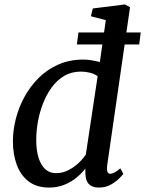

<svg xmlns="http://www.w3.org/2000/svg" viewBox="-20 -837 656 867"><path d="M463.7 -88.2Q461.6 -70.2 465.1 -61.3Q468.7 -52.4 477.2 -52.4Q486.6 -52.4 497.4 -58.2Q508.1 -64.1 523.6 -76.8L536.9 -51.6Q532.3 -45.3 517.4 -30.4Q502.6 -15.6 479.5 -2.8Q456.4 10 426.5 10Q397 10 381.6 -5.5Q366.2 -21.1 365.6 -54.3L365.3 -75.9Q350.1 -55.5 326.2 -35.6Q302.4 -15.7 271 -2.9Q239.7 10 201.9 10Q145.3 10 109 -18Q72.8 -46 55.5 -93.4Q38.3 -140.7 38.3 -199.2Q38.3 -248.2 51.4 -300.1Q64.5 -351.9 90.5 -399.6Q116.5 -447.3 154.9 -485.4Q193.3 -523.6 243.9 -545.8Q294.6 -568 357.1 -568Q374.3 -568 393.9 -564.7Q413.6 -561.4 430.9 -556.8L457.8 -745.8L390.5 -763.6L399.1 -798.8L544.1 -817L567.2 -804.4ZM420.9 -492.7Q405.5 -504.2 385.4 -508.9Q365.3 -513.7 345.1 -513.7Q302.7 -513.7 269.8 -494.2Q237 -474.7 213.2 -441.9Q189.4 -409.1 173.9 -368.8Q158.3 -328.4 150.9 -286Q143.6 -243.5 143.6 -205.2Q143.6 -159.2 153.9 -125.4Q164.2 -91.6 184.1 -73.3Q204 -55.1 232.4 -55.1Q262.2 -55.1 288.4 -68.4Q314.6 -81.7 335.2 -101.2Q355.8 -120.7 367.6 -139.4ZM334.2 -690.4H615.6L608.5 -636.2H327.2Z"/></svg>

Font: Merriweather Light
Style: Italic
Weight: 300
Italic angle: -7.8°
Designer: Eben Sorkin
Foundry: Eben Sorkin
Version: Version 2.101